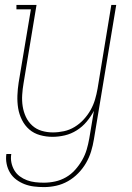

<svg xmlns="http://www.w3.org/2000/svg" viewBox="-20 -550 540 783"><path d="M159 213Q139 213 118.5 210.5Q98 208 80 201Q62 194 46.5 182.5Q31 171 21 154.5Q11 138 7 118Q3 98 6 78H26Q23 96 26.5 113Q30 130 38.5 144.5Q47 159 60.5 169Q74 179 90 185Q106 191 123.5 193Q141 195 159 195Q182 195 205 190Q228 185 249 173Q270 161 286.5 142.5Q303 124 315 103Q327 82 333.5 60Q340 38 344 15L363 -98Q351 -75 333.5 -54Q316 -33 293 -18.5Q270 -4 244.5 2Q219 8 194 8Q168 8 143 1Q118 -6 99.5 -22Q81 -38 69.5 -61Q58 -84 54 -109Q50 -134 51 -160.5Q52 -187 56 -213L106 -512H47V-530H129L76 -210Q72 -187 70.5 -163Q69 -139 72.5 -116.5Q76 -94 85.5 -73.5Q95 -53 111.5 -38Q128 -23 150 -16.5Q172 -10 196 -10Q218 -10 241 -15Q264 -20 284.5 -32.5Q305 -45 321.5 -63Q338 -81 349.5 -101.5Q361 -122 367.5 -144Q374 -166 378 -189L434 -530H454L363 18Q359 43 351.5 67.5Q344 92 331 114.5Q318 137 299 156.5Q280 176 257 189Q234 202 209 207.5Q184 213 159 213Z"/></svg>

Font: Iosevka Slab Thin
Style: Italic
Weight: 100
Italic angle: -9°
Monospace: yes
Designer: Belleve Invis
Foundry: Belleve Invis
Version: Version 11.1.1; ttfautohint (v1.8.3)